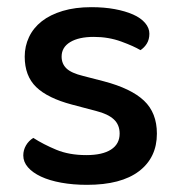

<svg xmlns="http://www.w3.org/2000/svg" viewBox="-20 -502 499 536"><path d="M418 -129Q418 -62 368 -24Q318 14 223 14Q184 14 151 8Q118 2 94.5 -9Q71 -20 58 -35Q45 -50 45 -68Q45 -83 52.5 -96Q60 -109 73 -117Q101 -99 137 -84Q173 -69 221 -69Q266 -69 290 -84.5Q314 -100 314 -129Q314 -154 297.5 -169Q281 -184 249 -192L181 -210Q113 -228 81 -259Q49 -290 49 -344Q49 -373 61 -398.5Q73 -424 96.5 -442.5Q120 -461 155 -471.5Q190 -482 235 -482Q271 -482 300.5 -476.5Q330 -471 351.5 -461.5Q373 -452 385 -438Q397 -424 397 -408Q397 -392 390 -380.5Q383 -369 372 -362Q354 -373 318.5 -386Q283 -399 242 -399Q200 -399 176 -384.5Q152 -370 152 -344Q152 -324 165.5 -311Q179 -298 212 -290L270 -275Q346 -255 382 -221Q418 -187 418 -129Z"/></svg>

Font: Baloo Tammudu 2 Medium
Style: Regular
Weight: 500
Designer: Maithili Shingre, Omkar Shende and Ek Type
Foundry: Ek Type
Version: Version 1.640;hotconv 1.0.111;makeotfexe 2.5.65597; ttfautoh